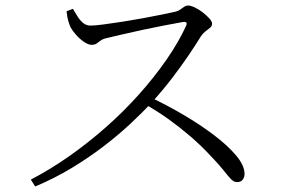

<svg xmlns="http://www.w3.org/2000/svg" viewBox="-20 -700 1040 698"><path d="M92 -47Q163 -84 232 -132.5Q301 -181 365 -237.5Q429 -294 484.5 -356Q540 -418 584.5 -482Q629 -546 657 -607Q663 -623 645 -620Q616 -615 577.5 -607.5Q539 -600 499 -591.5Q459 -583 425 -575Q391 -567 370 -562Q355 -559 346.5 -553Q338 -547 331.5 -542Q325 -537 313 -537Q301 -537 285 -548Q269 -559 256 -574Q243 -589 237 -600Q233 -608 228.5 -623Q224 -638 222 -659L245 -668Q252 -657 260.5 -642.5Q269 -628 281 -617.5Q293 -607 309 -607Q325 -607 355.5 -611Q386 -615 424.5 -621Q463 -627 501 -634Q539 -641 571 -647.5Q603 -654 620 -658Q630 -661 637 -666.5Q644 -672 650.5 -676Q657 -680 664 -680Q673 -680 688 -673Q703 -666 717 -655Q731 -644 741 -633Q751 -622 751 -614Q751 -605 743.5 -599Q736 -593 727 -586Q718 -579 711 -569Q694 -541 667 -501Q640 -461 606 -416.5Q572 -372 533 -329Q498 -291 454 -250Q410 -209 356.5 -168Q303 -127 241 -89.5Q179 -52 108 -22ZM842 -38Q830 -38 819.5 -49Q809 -60 793 -80.5Q777 -101 748 -131Q711 -171 672.5 -204Q634 -237 593 -266.5Q552 -296 504 -323L525 -347Q587 -318 648 -282Q709 -246 759 -208Q809 -170 839 -134Q869 -98 869 -68Q869 -56 862.5 -47Q856 -38 842 -38Z"/></svg>

Font: Noto Serif HK ExtraLight Light
Style: Regular
Weight: 300
Version: Version 2.002-H1;hotconv 1.1.0;makeotfexe 2.6.0